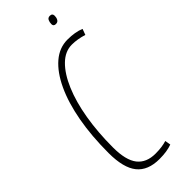

<svg xmlns="http://www.w3.org/2000/svg" viewBox="-279 -883 924 924"><g transform="rotate(-45 183.0 -420.5)"><path d="M185 10Q107 10 69.5 -36.5Q32 -83 32 -184Q32 -300 49.5 -396Q67 -492 100 -562.5Q133 -633 178 -671.5Q223 -710 278 -710Q330 -710 366 -695L355 -665Q313 -678 276 -678Q230 -678 191.5 -640.5Q153 -603 124.5 -536Q96 -469 81 -380Q66 -291 66 -188Q66 -101 97 -61.5Q128 -22 190 -22Q234 -22 266 -32L271 -3Q237 10 185 10ZM292 -802Q276 -802 276 -817Q276 -830 281 -840.5Q286 -851 299 -851Q316 -851 316 -834Q316 -822 310.5 -812Q305 -802 292 -802Z"/></g></svg>

Font: Georama Condensed ExtraLight
Style: Italic
Weight: 200
Width: 3
Italic angle: -9°
Designer: Jean-Baptiste Levee
Foundry: Production Type
Version: Version 1.000